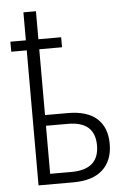

<svg xmlns="http://www.w3.org/2000/svg" viewBox="-54 -800 557 840"><g transform="rotate(-5 224.5 -380.0)"><path d="M136 -760V-637H236V-593H136V-304H236Q321 -304 364 -265Q407 -226 407 -154Q407 -81 363 -40.5Q319 0 233 0H81V-593H13V-637H81V-760ZM233 -257H136V-46H229Q351 -46 351 -152Q351 -257 233 -257Z"/></g></svg>

Font: Noto Sans Condensed Light
Style: Regular
Weight: 300
Width: 3
Designer: Monotype Design Team
Foundry: Monotype Imaging Inc.
Version: Version 2.013; ttfautohint (v1.8.4.7-5d5b)